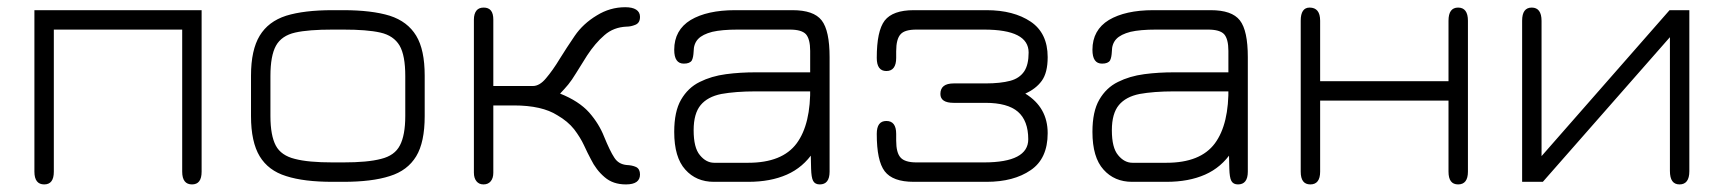

<svg xmlns="http://www.w3.org/2000/svg" viewBox="-20 -490 4660 519"><path d="M99.5 8.5C99.5 8.5 99.5 8.5 99.5 8.5C82 8.5 73 -3 73 -26C73 -26 73 -26 73 -26C73 -26 73 -462.5 73 -462.5C73 -462.5 525 -462.5 525 -462.5C525 -462.5 525 -26 525 -26C525 -3 516.5 8.5 499 8.5C499 8.5 499 8.5 499 8.5C481.5 8.5 472.5 -3 472.5 -26C472.5 -26 472.5 -26 472.5 -26C472.5 -26 472.5 -410 472.5 -410C472.5 -410 125.5 -410 125.5 -410C125.5 -410 125.5 -26 125.5 -26C125.5 -3 117 8.5 99.5 8.5Z M908 1.5C908 1.5 879 1.5 879 1.5C827.5 1.5 786 -3.5 753.5 -14C721 -24 697.5 -42 682 -67.5C666.5 -93 658.5 -129.5 658.5 -176C658.5 -176 658.5 -176 658.5 -176C658.5 -176 658.5 -285.5 658.5 -285.5C658.5 -332 666.5 -368 682 -393.5C697.5 -419 721 -437 753.5 -447.5C786 -457.5 827.5 -462.5 879 -462.5C879 -462.5 879 -462.5 879 -462.5C879 -462.5 908 -462.5 908 -462.5C959 -462.5 1001 -457.5 1033.5 -447.5C1066 -437 1089.5 -419 1105 -393.5C1120.5 -368 1128 -332 1128 -285.5C1128 -285.5 1128 -285.5 1128 -285.5C1128 -285.5 1128 -176 1128 -176C1128 -129.5 1120.5 -93 1105 -67.5C1089.5 -42 1066 -24 1033.5 -14C1001 -3.5 959 1.5 908 1.5C908 1.5 908 1.5 908 1.5ZM879 -51C879 -51 879 -51 879 -51C879 -51 908 -51 908 -51C951.5 -51 985.5 -54 1010 -60.5C1034.5 -66.5 1051.5 -78.5 1061 -97C1070.5 -115 1075.5 -141.5 1075.5 -176.5C1075.5 -176.5 1075.5 -176.5 1075.5 -176.5C1075.5 -176.5 1075.5 -284.5 1075.5 -284.5C1075.5 -321.5 1070.5 -349 1060 -367C1049.5 -384.5 1032.5 -396.5 1008 -402C983.5 -407.5 950.5 -410 908 -410C908 -410 908 -410 908 -410C908 -410 879 -410 879 -410C836 -410 802.5 -407.5 778 -402C753.5 -396.5 736 -384.5 726 -366.5C716 -348.5 711 -321 711 -284.5C711 -284.5 711 -284.5 711 -284.5C711 -284.5 711 -176.5 711 -176.5C711 -141 716 -114.5 725.5 -96.5C735 -78.5 752.5 -66.5 777 -60.5C801.5 -54 835.5 -51 879 -51Z M1287 8.5C1287 8.5 1287 8.5 1287 8.5C1278.5 8.5 1272.5 5.5 1268 0C1263.5 -5.5 1261 -13 1261 -23.5C1261 -23.5 1261 -23.5 1261 -23.5C1261 -23.5 1261 -437 1261 -437C1261 -447.5 1263.5 -456 1268 -461.5C1272.5 -467 1279 -469.5 1287.5 -469.5C1287.5 -469.5 1287.5 -469.5 1287.5 -469.5C1296 -469.5 1302.5 -467 1307 -461.5C1311.5 -456 1313.5 -447.5 1313.5 -437C1313.5 -437 1313.5 -437 1313.5 -437C1313.5 -437 1313.5 -257.5 1313.5 -257.5C1313.5 -257.5 1420.5 -257.5 1420.5 -257.5C1432.5 -257.5 1444.5 -264.5 1456 -278.5C1467.5 -292 1480.5 -310 1494 -332.5C1494 -332.5 1494 -332.5 1494 -332.5C1505.5 -351 1518.5 -371 1533.5 -393C1548.5 -415 1568.5 -433.5 1593.5 -448.5C1593.5 -448.5 1593.5 -448.5 1593.5 -448.5C1617 -463 1642.5 -470.5 1670 -470.5C1670 -470.5 1670 -470.5 1670 -470.5C1682.5 -470.5 1692.5 -468.5 1699.5 -464C1706.5 -459.5 1710 -453 1710 -444.5C1710 -444.5 1710 -444.5 1710 -444.5C1710 -433.5 1706 -426.5 1697.5 -423C1689 -419.5 1681 -418 1673.5 -418C1673.5 -418 1673.5 -418 1673.5 -418C1650.5 -417 1630.5 -409.5 1614 -395C1597 -380.5 1581.5 -362 1567 -340C1567 -340 1567 -340 1567 -340C1554.5 -320 1544.5 -304 1537 -292C1529.5 -279.5 1522.5 -269.5 1516 -261.5C1509.5 -253.5 1502 -245.5 1494 -237C1494 -237 1494 -237 1494 -237C1528 -223.5 1554 -206.5 1572.5 -186C1590.5 -165.5 1604 -143.5 1613 -120.5C1613 -120.5 1613 -120.5 1613 -120.5C1623.5 -95 1632.5 -76 1640.5 -64C1648 -52 1659 -45.5 1673.5 -44C1673.5 -44 1673.5 -44 1673.5 -44C1683.5 -43.5 1692 -42 1699.5 -38.5C1706.5 -35 1710 -28 1710 -18.5C1710 -18.5 1710 -18.5 1710 -18.5C1710 -0.5 1697.5 8.5 1672 8.5C1672 8.5 1672 8.5 1672 8.5C1648.5 8.5 1629.5 2 1614.5 -11C1599 -24 1586.5 -40.5 1577 -60C1577 -60 1577 -60 1577 -60C1571.5 -70.5 1565 -83 1558.5 -97.5C1552 -111.5 1543 -126 1532 -140.5C1520.5 -155 1505.5 -167.5 1486.5 -178.5C1486.5 -178.5 1486.5 -178.5 1486.5 -178.5C1459 -196 1420 -205 1369 -205C1369 -205 1369 -205 1369 -205C1369 -205 1313.5 -205 1313.5 -205C1313.5 -205 1313.5 -23 1313.5 -23C1313.5 -13 1311 -5.5 1306.5 0C1302 5.5 1295.5 8.5 1287 8.5Z M2196 8.5C2196 8.5 2196 8.5 2196 8.5C2187.5 8.5 2181.5 5.5 2178 -1C2174.5 -7.5 2173 -18.5 2172.5 -34C2172 -49.5 2171.5 -71 2171 -98.5C2171 -98.5 2171 -98.5 2171 -98.5C2171 -98.5 2179 -79.5 2179 -79.5C2160.5 -51.5 2136.5 -31 2107 -18C2077.5 -5 2043 1.5 2002.5 1.5C2002.5 1.5 2002.5 1.5 2002.5 1.5C2002.5 1.5 1909.5 1.5 1909.5 1.5C1878 1.5 1852 -9.5 1832.5 -31.5C1812.5 -53.5 1802.5 -87.5 1802.5 -133.5C1802.5 -133.5 1802.5 -133.5 1802.5 -133.5C1802.5 -170 1808.5 -199 1821 -220.5C1833.5 -242 1850 -258 1871.5 -268.5C1892.5 -279 1916 -286 1942.5 -289.5C1968.5 -293 1995.5 -294.5 2023 -294.5C2023 -294.5 2023 -294.5 2023 -294.5C2023 -294.5 2193.5 -294.5 2193.5 -294.5C2193.5 -294.5 2170 -271.5 2170 -271.5C2170 -271.5 2170 -352.5 2170 -352.5C2170 -374 2166 -389 2158.5 -397.5C2150.5 -406 2136 -410 2115 -410C2115 -410 2115 -410 2115 -410C2115 -410 1974 -410 1974 -410C1945.5 -410 1923 -408 1905.5 -404C1888 -399.5 1875 -393 1867 -384.5C1859 -376 1855 -364.5 1855 -351C1855 -351 1855 -351 1855 -351C1854.5 -340.5 1853 -332 1850 -326.5C1846.5 -321 1839.5 -318 1828.5 -318C1828.5 -318 1828.5 -318 1828.5 -318C1811 -318 1802.5 -330.5 1802.5 -355.5C1802.5 -355.5 1802.5 -355.5 1802.5 -355.5C1802.5 -391 1817.5 -418 1847 -436C1876.5 -453.5 1916.5 -462.5 1967 -462.5C1967 -462.5 1967 -462.5 1967 -462.5C1967 -462.5 2122 -462.5 2122 -462.5C2160.5 -462.5 2186.5 -453.5 2201 -435C2215.5 -416.5 2222.5 -383 2222.5 -335.5C2222.5 -335.5 2222.5 -335.5 2222.5 -335.5C2222.5 -335.5 2222.5 -26 2222.5 -26C2222.5 -3 2213.5 8.5 2196 8.5ZM1910.5 -50C1910.5 -50 1910.5 -50 1910.5 -50C1910.5 -50 2002.5 -50 2002.5 -50C2064 -50 2107.5 -67.5 2133.5 -102.5C2159 -137 2171.5 -188.5 2170 -257C2170 -257 2170 -257 2170 -257C2170 -257 2185.5 -243 2185.5 -243C2185.5 -243 2023 -243 2023 -243C1986 -243 1955 -240.5 1930 -236C1905 -231 1886.5 -221 1874 -206C1861.5 -191 1855 -168.5 1855 -138C1855 -138 1855 -138 1855 -138C1855 -106.5 1860.5 -84 1872 -70.5C1883 -57 1896 -50 1910.5 -50Z M2647 1.5C2647 1.5 2450 1.5 2450 1.5C2412 1.5 2386 -8 2371.5 -27C2357 -46 2350 -79.5 2350 -128C2350 -128 2350 -128 2350 -128C2350 -151.5 2358.5 -163 2376 -163C2376 -163 2376 -163 2376 -163C2393.5 -163 2402.5 -151.5 2402.5 -128C2402.5 -128 2402.5 -128 2402.5 -128C2402.5 -128 2402.5 -110 2402.5 -110C2402.5 -88 2406.5 -72.5 2414.5 -64C2422 -55.5 2436.5 -51 2457 -51C2457 -51 2457 -51 2457 -51C2457 -51 2640 -51 2640 -51C2719.5 -51 2759.5 -72 2759.5 -113.5C2759.5 -113.5 2759.5 -113.5 2759.5 -113.5C2759.5 -147 2750 -172 2731.5 -188C2713 -204 2683.5 -212 2644 -212C2644 -212 2644 -212 2644 -212C2644 -212 2558 -212 2558 -212C2534 -212 2522 -220 2522 -236C2522 -236 2522 -236 2522 -236C2522 -255 2534 -264.5 2558 -264.5C2558 -264.5 2558 -264.5 2558 -264.5C2558 -264.5 2644 -264.5 2644 -264.5C2671.5 -264.5 2693.5 -267 2710.5 -271.5C2727.5 -276 2740 -284.5 2748.5 -297C2756.5 -309 2760.5 -326 2760.5 -348C2760.5 -348 2760.5 -348 2760.5 -348C2760.5 -389.5 2720.5 -410 2640 -410C2640 -410 2640 -410 2640 -410C2640 -410 2457 -410 2457 -410C2436.5 -410 2422 -406 2414.5 -397.5C2406.5 -389 2402.5 -373.5 2402.5 -351.5C2402.5 -351.5 2402.5 -351.5 2402.5 -351.5C2402.5 -351.5 2402.5 -333.5 2402.5 -333.5C2402.5 -310 2393.5 -298 2376 -298C2376 -298 2376 -298 2376 -298C2358.5 -298 2350 -310 2350 -333.5C2350 -333.5 2350 -333.5 2350 -333.5C2350 -382 2357 -415.5 2371.5 -434.5C2386 -453 2412 -462.5 2450 -462.5C2450 -462.5 2450 -462.5 2450 -462.5C2450 -462.5 2647 -462.5 2647 -462.5C2695.5 -462.5 2735.5 -452 2766 -431.5C2796.5 -411 2812 -379 2812 -335.5C2812 -335.5 2812 -335.5 2812 -335.5C2812 -307 2806.5 -286 2796 -271.5C2785.5 -257 2770.5 -245.5 2751.5 -237C2751.5 -237 2751.5 -237 2751.5 -237C2792 -212 2812 -176.5 2812 -130C2812 -130 2812 -130 2812 -130C2812 -84 2796.5 -50.5 2766 -30C2735.5 -9 2695.5 1.5 2647 1.5C2647 1.5 2647 1.5 2647 1.5Z M3326.5 8.5C3326.5 8.5 3326.5 8.5 3326.5 8.5C3318 8.5 3312 5.5 3308.5 -1C3305 -7.5 3303.5 -18.5 3303 -34C3302.5 -49.5 3302 -71 3301.5 -98.5C3301.5 -98.5 3301.5 -98.5 3301.5 -98.5C3301.5 -98.5 3309.5 -79.5 3309.5 -79.5C3291 -51.5 3267 -31 3237.5 -18C3208 -5 3173.5 1.5 3133 1.5C3133 1.5 3133 1.5 3133 1.5C3133 1.5 3040 1.5 3040 1.5C3008.5 1.5 2982.5 -9.5 2963 -31.5C2943 -53.5 2933 -87.5 2933 -133.5C2933 -133.5 2933 -133.5 2933 -133.5C2933 -170 2939 -199 2951.5 -220.5C2964 -242 2980.5 -258 3002 -268.5C3023 -279 3046.5 -286 3073 -289.5C3099 -293 3126 -294.5 3153.5 -294.5C3153.5 -294.5 3153.5 -294.5 3153.5 -294.5C3153.5 -294.5 3324 -294.5 3324 -294.5C3324 -294.5 3300.5 -271.5 3300.5 -271.5C3300.5 -271.5 3300.5 -352.5 3300.5 -352.5C3300.5 -374 3296.5 -389 3289 -397.5C3281 -406 3266.5 -410 3245.5 -410C3245.5 -410 3245.5 -410 3245.5 -410C3245.5 -410 3104.5 -410 3104.5 -410C3076 -410 3053.5 -408 3036 -404C3018.5 -399.5 3005.5 -393 2997.5 -384.5C2989.5 -376 2985.5 -364.5 2985.5 -351C2985.5 -351 2985.5 -351 2985.5 -351C2985 -340.5 2983.5 -332 2980.5 -326.5C2977 -321 2970 -318 2959 -318C2959 -318 2959 -318 2959 -318C2941.5 -318 2933 -330.5 2933 -355.5C2933 -355.5 2933 -355.5 2933 -355.5C2933 -391 2948 -418 2977.5 -436C3007 -453.5 3047 -462.5 3097.5 -462.5C3097.5 -462.5 3097.5 -462.5 3097.5 -462.5C3097.5 -462.5 3252.5 -462.5 3252.5 -462.5C3291 -462.5 3317 -453.5 3331.5 -435C3346 -416.5 3353 -383 3353 -335.5C3353 -335.5 3353 -335.5 3353 -335.5C3353 -335.5 3353 -26 3353 -26C3353 -3 3344 8.5 3326.5 8.5ZM3041 -50C3041 -50 3041 -50 3041 -50C3041 -50 3133 -50 3133 -50C3194.5 -50 3238 -67.5 3264 -102.5C3289.5 -137 3302 -188.5 3300.5 -257C3300.5 -257 3300.5 -257 3300.5 -257C3300.5 -257 3316 -243 3316 -243C3316 -243 3153.5 -243 3153.5 -243C3116.5 -243 3085.5 -240.5 3060.5 -236C3035.5 -231 3017 -221 3004.5 -206C2992 -191 2985.5 -168.5 2985.5 -138C2985.5 -138 2985.5 -138 2985.5 -138C2985.5 -106.5 2991 -84 3002.5 -70.5C3013.5 -57 3026.5 -50 3041 -50Z M3522 8.5C3522 8.5 3522 8.5 3522 8.5C3504.5 8.5 3496 -3 3496 -26C3496 -26 3496 -26 3496 -26C3496 -26 3496 -434 3496 -434C3496 -457.5 3504 -469.5 3520 -469.5C3520 -469.5 3520 -469.5 3520 -469.5C3539 -469.5 3548.5 -457.5 3548.5 -434C3548.5 -434 3548.5 -434 3548.5 -434C3548.5 -434 3548.5 -270.5 3548.5 -270.5C3548.5 -270.5 3895.5 -270.5 3895.5 -270.5C3895.5 -270.5 3895.5 -434 3895.5 -434C3895.5 -457.5 3904 -469.5 3921.5 -469.5C3921.5 -469.5 3921.5 -469.5 3921.5 -469.5C3939 -469.5 3948 -457.5 3948 -434C3948 -434 3948 -434 3948 -434C3948 -434 3948 -26 3948 -26C3948 -3 3939 8.5 3921.5 8.5C3921.5 8.5 3921.5 8.5 3921.5 8.5C3904 8.5 3895.5 -3 3895.5 -26C3895.5 -26 3895.5 -26 3895.5 -26C3895.5 -26 3895.5 -218 3895.5 -218C3895.5 -218 3548.5 -218 3548.5 -218C3548.5 -218 3548.5 -26 3548.5 -26C3548.5 -3 3539.5 8.5 3522 8.5Z M4520 8.5C4520 8.5 4520 8.5 4520 8.5C4502.5 8.5 4494 -3.5 4494 -28C4494 -28 4494 -28 4494 -28C4494 -28 4494 -389.5 4494 -389.5C4494 -389.5 4150.5 1.5 4150.5 1.5C4150.5 1.5 4094.5 1.5 4094.5 1.5C4094.5 1.5 4094.5 -434 4094.5 -434C4094.5 -457.5 4103 -469.5 4120.5 -469.5C4120.5 -469.5 4120.5 -469.5 4120.5 -469.5C4138 -469.5 4147 -457.5 4147 -433.5C4147 -433.5 4147 -433.5 4147 -433.5C4147 -433.5 4147 -68 4147 -68C4147 -68 4493 -462.5 4493 -462.5C4493 -462.5 4546.5 -462.5 4546.5 -462.5C4546.5 -462.5 4546.5 -27 4546.5 -27C4546.5 -3.5 4537.5 8.5 4520 8.5Z"/></svg>

Font: Jura-Fortis-Regular
Style: Regular
Weight: 500
Designer: Daniel Johnson, Alexei Vanyashin, Mirko Velimirovic
Foundry: Daniel Johnson
Version: ""